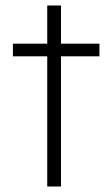

<svg xmlns="http://www.w3.org/2000/svg" viewBox="-20 -679 399 699"><path d="M152 0V-474H27V-520H152V-659H202V-520H342V-474H202V0Z"/></svg>

Font: Lexend Deca ExtraLight
Style: Regular
Weight: 200
Designer: Bonnie Shaver-Troup, Thomas Jockin
Foundry: Lexend
Version: Version 1.008; ttfautohint (v1.8.4.7-5d5b)